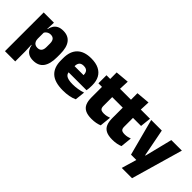

<svg xmlns="http://www.w3.org/2000/svg" viewBox="47 -1389 2330 2330"><g transform="rotate(45 1211.5 -224.0)"><path d="M367 12Q322.5 12 293 -3Q263.5 -18 246.5 -45.2Q229.5 -72.5 222.5 -109H180L220 -216.5Q220.5 -191 229.2 -172.5Q238 -154 254.8 -144Q271.5 -134 295.5 -134Q331 -134 349 -155.2Q367 -176.5 367 -219V-279Q367 -322 349.5 -342.8Q332 -363.5 296.5 -363.5Q277.5 -363.5 261.5 -356.5Q245.5 -349.5 234 -337.8Q222.5 -326 217 -311.5L176.5 -383.5H222.5Q229.5 -417.5 246.5 -445Q263.5 -472.5 294 -488.5Q324.5 -504.5 372.5 -504.5Q457.5 -504.5 501.2 -447.5Q545 -390.5 545 -275.5V-223Q545 -106.5 501.2 -47.2Q457.5 12 367 12ZM222 172H46V-492.5H222L216 -352L220 -340V-158L217 -128.5L222 0Z M879 13Q737.5 13 671.2 -48.5Q605 -110 605 -228.5V-267Q605 -384.5 667.2 -446Q729.5 -507.5 849 -507.5Q928.5 -507.5 981.5 -481.2Q1034.5 -455 1061.2 -405.8Q1088 -356.5 1088 -287V-271.5Q1088 -251.5 1086.2 -230.8Q1084.5 -210 1081 -192.5H922.5Q924.5 -223 925.2 -250Q926 -277 926 -298.5Q926 -324.5 918 -342.2Q910 -360 893 -369.2Q876 -378.5 849 -378.5Q808.5 -378.5 790.2 -357.5Q772 -336.5 772 -298V-253.5L773 -234.5V-203.5Q773 -188 778.5 -173.5Q784 -159 798.8 -147.8Q813.5 -136.5 840.8 -130Q868 -123.5 911.5 -123.5Q956 -123.5 998.5 -130.8Q1041 -138 1080.5 -151L1066.5 -22.5Q1032 -5.5 984.2 3.8Q936.5 13 879 13ZM1045.5 -192.5H698.5V-296.5H1045.5Z M1368.5 11.5Q1300 11.5 1259.8 -9.2Q1219.5 -30 1202.2 -71Q1185 -112 1185 -172V-436H1360.5V-202Q1360.5 -170 1375 -155.2Q1389.5 -140.5 1432 -140.5Q1455 -140.5 1477.8 -145.8Q1500.5 -151 1519 -158L1504 -13Q1478 -2 1444 4.8Q1410 11.5 1368.5 11.5ZM1499 -354H1123.5V-492.5H1514ZM1355.5 -480.5H1187.5L1187 -604L1361.5 -619.5Z M1725 11.5Q1656.5 11.5 1616.2 -9.2Q1576 -30 1558.8 -71Q1541.5 -112 1541.5 -172V-436H1717V-202Q1717 -170 1731.5 -155.2Q1746 -140.5 1788.5 -140.5Q1811.5 -140.5 1834.2 -145.8Q1857 -151 1875.5 -158L1860.5 -13Q1834.5 -2 1800.5 4.8Q1766.5 11.5 1725 11.5ZM1855.5 -354H1480V-492.5H1870.5ZM1712 -480.5H1544L1543.5 -604L1718 -619.5Z M2142 -138H2233L2138 -97L2236.5 -492.5H2417.5L2226.5 172H2050L2126.5 -87L2210.5 -21.5H2015.5L1891 -492.5H2073Z"/></g></svg>

Font: Anek Malayalam ExtraBold
Style: Regular
Weight: 800
Version: Version 1.003